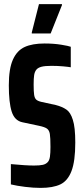

<svg xmlns="http://www.w3.org/2000/svg" viewBox="-20 -908 408 936"><path d="M33 -9V-108Q106 -101 146 -101Q174 -101 189 -104.5Q204 -108 213 -118Q221 -127 223.5 -144.5Q226 -162 226 -192Q226 -237 223 -255Q220 -273 209 -281Q198 -289 169 -295L89 -312Q51 -320 37 -364Q23 -408 23 -492Q23 -573 43 -617.5Q63 -662 100.5 -679Q138 -696 197 -696Q242 -696 278.5 -690Q315 -684 325 -680V-580Q315 -582 288 -584.5Q261 -587 231 -587Q199 -587 182 -582.5Q165 -578 157 -568Q149 -558 146.5 -542Q144 -526 144 -496Q144 -461 146.5 -445Q149 -429 157 -422Q165 -415 183 -411L252 -396Q283 -388 303.5 -374Q324 -360 335 -324Q347 -288 347 -213Q347 -122 328.5 -74Q310 -26 274 -9Q238 8 178 8Q143 8 102.5 3Q62 -2 33 -9ZM135 -750 170 -888H282V-883L227 -745H135Z"/></svg>

Font: Saira ExtraCondensed
Style: Bold
Weight: 700
Width: 2
Designer: Hector Gatti with collaboration of the Omnibus-Type team
Foundry: Omnibus-Type
Version: Version 0.072; ttfautohint (v1.8)